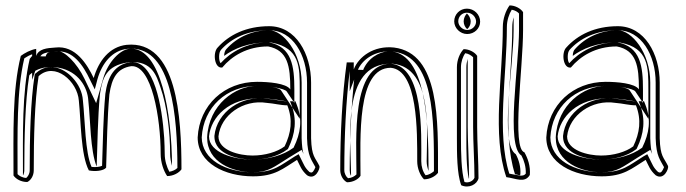

<svg xmlns="http://www.w3.org/2000/svg" viewBox="-20 -642 2541 711"><path d="M30 8C39 21 58 32 81 32C94 26 105 9 105 -11C105 -132 108 -266 123 -360C183 -415 267 -341 272 -269C280 -192 279 -68 309 -11C331 -6 363 -9 373 -21C376 -111 377 -202 385 -292C394 -354 414 -389 466 -397C542 -402 575 -204 575 -72C575 -40 586 -9 599 10C622 10 643 -2 652 -15C652 -208 636 -494 449 -476C385 -469 345 -416 327 -353C303 -403 260 -475 185 -466C153 -464 123 -461 114 -435V-461C94 -458 70 -445 57 -435C25 -307 30 -148 30 8ZM45 3C45 -149 41 -304 70 -426C79 -432 90 -438 99 -441V-346L128 -430C133 -445 152 -449 186 -451H187C250 -459 289 -398 313 -347L331 -311L341 -349C358 -409 396 -455 451 -461C456 -461 460 -462 465 -462C616 -463 637 -212 637 -20C630 -13 619 -8 607 -6C598 -23 590 -47 590 -72C590 -91 589 -111 588 -132C580 -250 551 -418 465 -412H464C403 -403 379 -358 370 -294V-293C362 -205 361 -114 358 -28C350 -24 333 -22 319 -24C295 -78 295 -196 287 -270C285 -302 270 -331 249 -354C215 -391 159 -413 113 -371L109 -368L108 -362C93 -266 90 -132 90 -11C90 2 83 12 77 17C62 16 51 9 45 3ZM65 6 66 7C68 2 70 -4 70 -11C70 -132 73 -266 88 -361L89 -364L91 -366C107 -380 130 -393 167 -394C178 -394 190 -393 199 -391C270 -377 304 -320 307 -270C315 -198 314 -84 338 -25C341 -113 342 -204 350 -293C359 -353 373 -399 454 -411L457 -412H461C544 -417 560 -360 574 -319C599 -249 610 -150 610 -72C610 -57 613 -42 617 -28C616 -225 576 -462 465 -462C462 -462 460 -461 457 -461C426 -457 381 -416 362 -351L336 -260L293 -350C265 -409 217 -455 194 -452L192 -451H190C163 -449 155 -452 149 -433L98 -434L90 -424C61 -299 65 -146 65 6Z M712 -133C712 -37 814 11 917 11C999 11 1028 -18 1080 -50C1092 -27 1095 -13 1117 7C1148 27 1166 -18 1163 -27C1147 -60 1134 -61 1132 -130V-336C1132 -442 1076 -545 977 -545C892 -545 828 -513 786 -466C767 -447 774 -387 803 -392C838 -434 895 -470 973 -470C1046 -456 1055 -397 1055 -311C1040 -334 973 -339 932 -339C811 -339 718 -253 712 -133ZM727 -133C733 -245 819 -324 932 -324C975 -324 1034 -315 1042 -303L1070 -261V-311C1070 -396 1061 -469 976 -485H974H973C894 -485 834 -449 797 -408C789 -417 790 -448 797 -455V-456C836 -500 896 -530 977 -530C1063 -530 1117 -439 1117 -336V-130C1119 -61 1135 -49 1148 -23C1147 -20 1146 -18 1144 -14C1138 -3 1134 -1 1126 -5C1107 -23 1106 -32 1093 -57L1086 -71L1072 -63C1018 -30 995 -4 917 -4C816 -4 728 -51 727 -133ZM747 -133C747 -40 843 -4 917 -4C975 -4 994 -24 1051 -59L1097 -87L1104 -72C1100 -85 1098 -103 1097 -130V-336C1097 -448 1027 -530 977 -530C916 -530 859 -506 818 -460C814 -456 810 -447 810 -435C845 -461 899 -485 973 -485H980L987 -484C1091 -464 1090 -393 1090 -311V-202L1021 -307C1014 -318 973 -324 932 -324C851 -324 753 -255 747 -133ZM754 -137C761 -208 828 -281 947 -278C957 -278 967 -277 977 -276C1012 -273 1034 -267 1044 -267H1074L1079 -254C1101 -198 1093 -148 1068 -97L1067 -95L1064 -93C1031 -69 977 -51 915 -51C848 -51 754 -76 754 -137ZM774 -137C774 -67 870 -51 915 -51C964 -51 1011 -64 1043 -88L1046 -90L1048 -94C1073 -146 1081 -199 1058 -257L1054 -267H1044C1022 -267 998 -274 970 -276C874 -291 783 -227 774 -139V-138ZM789 -137C797 -215 880 -275 968 -261C995 -259 1019 -252 1044 -252C1065 -198 1058 -150 1034 -100C1006 -79 961 -66 915 -66C868 -66 789 -84 789 -137ZM1124 -32C1126 -29 1127 -28 1129 -24C1127 -28 1126 -29 1124 -32Z M1240 -12C1240 8 1251 26 1265 33C1287 33 1307 22 1315 9C1315 -131 1300 -391 1427 -391C1528 -382 1525 -154 1525 -45C1525 -18 1536 8 1550 22C1572 22 1592 11 1602 -2C1602 -194 1609 -445 1439 -466C1364 -474 1308 -432 1290 -385V-411H1264C1247 -289 1240 -145 1240 -12ZM1255 -12C1255 -134 1261 -266 1275 -379V-304L1304 -380C1319 -420 1369 -458 1437 -451C1588 -432 1587 -204 1587 -8C1579 -1 1567 6 1556 7C1546 -6 1540 -25 1540 -45C1540 -146 1550 -395 1428 -406H1427C1279 -406 1300 -125 1300 4C1293 11 1282 17 1269 18C1262 13 1255 1 1255 -12ZM1275 -12C1275 -5 1276 2 1279 8C1279 8 1280 8 1280 7C1280 -120 1241 -406 1427 -406H1431H1434C1586 -392 1560 -144 1560 -45C1560 -32 1563 -20 1567 -9C1567 -207 1554 -436 1430 -452C1399 -455 1353 -437 1330 -394C1328 -390 1326 -387 1325 -383L1292 -384L1294 -370C1281 -258 1275 -130 1275 -12Z M1662 -563C1662 -538 1684 -516 1710 -516C1737 -516 1758 -537 1758 -562C1758 -588 1736 -610 1709 -610C1683 -610 1662 -589 1662 -563ZM1672 -130C1672 -75 1672 2 1688 44C1716 57 1747 41 1752 18C1752 -41 1747 -116 1747 -172V-435C1739 -448 1718 -460 1697 -460C1683 -446 1672 -420 1672 -393ZM1677 -563C1677 -581 1691 -595 1709 -595C1728 -595 1743 -579 1743 -562C1743 -546 1729 -531 1710 -531C1692 -531 1677 -547 1677 -563ZM1687 -130V-393C1687 -413 1694 -433 1703 -445C1716 -443 1726 -436 1732 -430V-172C1732 -116 1737 -42 1737 16C1733 27 1717 37 1700 32C1688 -8 1687 -78 1687 -130ZM1697 -563C1697 -551 1703 -540 1710 -534C1717 -540 1723 -550 1723 -562C1723 -575 1716 -586 1709 -592C1703 -586 1697 -575 1697 -563ZM1707 -130C1707 -84 1707 -22 1716 20C1716 19 1717 18 1717 17C1717 -41 1712 -116 1712 -172V-424C1709 -414 1707 -404 1707 -393Z M1842 -542C1842 -359 1801 -142 1855 14C1889 18 1923 38 1942 6C1945 -27 1934 -57 1922 -78C1874 -92 1917 -391 1917 -531V-597C1909 -610 1888 -622 1867 -622C1853 -603 1842 -573 1842 -542ZM1857 -542C1857 -566 1865 -590 1875 -606C1887 -604 1897 -598 1902 -592V-531C1902 -401 1852 -103 1911 -66C1921 -47 1928 -24 1927 1C1917 14 1900 7 1866 1C1818 -150 1857 -360 1857 -542ZM1877 -542C1877 -361 1838 -150 1887 3C1893 4 1899 6 1904 7C1905 6 1906 6 1907 4C1909 -24 1901 -51 1890 -71C1829 -110 1882 -395 1882 -531V-578C1879 -567 1877 -554 1877 -542Z M2003 -133C2003 -37 2105 11 2208 11C2290 11 2319 -18 2371 -50C2383 -27 2386 -13 2408 7C2439 27 2457 -18 2454 -27C2438 -60 2425 -61 2423 -130V-336C2423 -442 2367 -545 2268 -545C2183 -545 2119 -513 2077 -466C2058 -447 2065 -387 2094 -392C2129 -434 2186 -470 2264 -470C2337 -456 2346 -397 2346 -311C2331 -334 2264 -339 2223 -339C2102 -339 2009 -253 2003 -133ZM2018 -133C2024 -245 2110 -324 2223 -324C2266 -324 2325 -315 2333 -303L2361 -261V-311C2361 -396 2352 -469 2267 -485H2265H2264C2185 -485 2125 -449 2088 -408C2080 -417 2081 -448 2088 -455V-456C2127 -500 2187 -530 2268 -530C2354 -530 2408 -439 2408 -336V-130C2410 -61 2426 -49 2439 -23C2438 -20 2437 -18 2435 -14C2429 -3 2425 -1 2417 -5C2398 -23 2397 -32 2384 -57L2377 -71L2363 -63C2309 -30 2286 -4 2208 -4C2107 -4 2019 -51 2018 -133ZM2038 -133C2038 -40 2134 -4 2208 -4C2266 -4 2285 -24 2342 -59L2388 -87L2395 -72C2391 -85 2389 -103 2388 -130V-336C2388 -448 2318 -530 2268 -530C2207 -530 2150 -506 2109 -460C2105 -456 2101 -447 2101 -435C2136 -461 2190 -485 2264 -485H2271L2278 -484C2382 -464 2381 -393 2381 -311V-202L2312 -307C2305 -318 2264 -324 2223 -324C2142 -324 2044 -255 2038 -133ZM2045 -137C2052 -208 2119 -281 2238 -278C2248 -278 2258 -277 2268 -276C2303 -273 2325 -267 2335 -267H2365L2370 -254C2392 -198 2384 -148 2359 -97L2358 -95L2355 -93C2322 -69 2268 -51 2206 -51C2139 -51 2045 -76 2045 -137ZM2065 -137C2065 -67 2161 -51 2206 -51C2255 -51 2302 -64 2334 -88L2337 -90L2339 -94C2364 -146 2372 -199 2349 -257L2345 -267H2335C2313 -267 2289 -274 2261 -276C2165 -291 2074 -227 2065 -139V-138ZM2080 -137C2088 -215 2171 -275 2259 -261C2286 -259 2310 -252 2335 -252C2356 -198 2349 -150 2325 -100C2297 -79 2252 -66 2206 -66C2159 -66 2080 -84 2080 -137ZM2415 -32C2417 -29 2418 -28 2420 -24C2418 -28 2417 -29 2415 -32Z"/></svg>

Font: Snowfall
Style: Eco
Weight: 400
Designer: Jasper
Foundry: Cannot Into Space Fonts
Version: Version 0.9